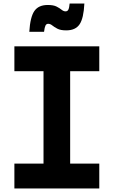

<svg xmlns="http://www.w3.org/2000/svg" viewBox="-20 -1061 640 1081"><path d="M61 0V-140H225V-660H61V-800H539V-660H375V-140H539V0ZM145 -882Q150 -965 173.5 -999Q197 -1033 249 -1033Q281 -1033 298.5 -1024Q316 -1015 327 -1006Q338 -997 349 -997Q360 -997 365 -1007Q370 -1017 372 -1041H455Q451 -958 428 -924Q405 -890 353 -890Q321 -890 303 -899.5Q285 -909 274 -918Q263 -927 251 -927Q241 -927 236 -917Q231 -907 228 -882Z"/></svg>

Font: Martian Mono Condensed SemiBold
Style: Regular
Weight: 600
Width: 3
Designer: Roman Shamin
Foundry: Evil Martians
Version: Version 1.000